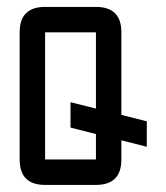

<svg xmlns="http://www.w3.org/2000/svg" viewBox="-20 -618 479 553"><path d="M256.3 -85.4H109.9Q36.6 -85.4 36.6 -158.7V-524.9Q36.6 -598.1 109.9 -598.1H256.3Q329.6 -598.1 329.6 -524.9V-287.1L402.8 -268.6V-195.3L329.6 -213.9V-158.7Q329.6 -85.4 256.3 -85.4ZM256.3 -158.7V-231.9L183.1 -250.5V-323.7L256.3 -305.2V-524.9H109.9V-158.7Z"/></svg>

Font: BabelStone Khitan Seal Glyphs
Style: Regular
Weight: 400
Designer: Andrew West
Foundry: BabelStone
Version: Version 1.004